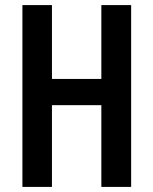

<svg xmlns="http://www.w3.org/2000/svg" viewBox="-20 -734 602 754"><path d="M495 0V-714H378V-424H184V-714H68V0H184V-321H378V0Z"/></svg>

Font: Noto Sans Lao Looped ExtraCondensed SemiBold
Style: Regular
Weight: 600
Width: 2
Designer: Mark Frömberg, Ben Mitchell
Foundry: The Fontpad Ltd
Version: Version 1.002